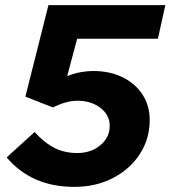

<svg xmlns="http://www.w3.org/2000/svg" viewBox="-20 -720 665 749"><path d="M270 9Q103 9 6 -106L115 -205Q154 -162 193.5 -142.5Q233 -123 281 -123Q335 -123 371.5 -153.5Q408 -184 408 -229Q408 -271 372 -299Q336 -327 282 -327Q260 -327 236.5 -320.5Q213 -314 186 -301L79 -343L169 -700H625L596 -569H281L242 -423Q273 -435 297.5 -439Q322 -443 344 -443Q409 -443 458.5 -418.5Q508 -394 536 -351Q564 -308 564 -252Q564 -178 525.5 -119Q487 -60 420.5 -25.5Q354 9 270 9Z"/></svg>

Font: Red Hat Display Black
Style: Italic
Weight: 900
Italic angle: -12°
Designer: Pentagram, MCKL
Foundry: Pentagram, MCKL
Version: Version 1.023; ttfautohint (v1.8.3)